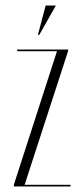

<svg xmlns="http://www.w3.org/2000/svg" viewBox="-20 -674 288 694"><path d="M122 -548H117L145 -654H182ZM235 0H30V-6L186 -489H42V-495H226V-489L69 -6H235Z"/></svg>

Font: Moniqa ExtLt Narrow Display
Style: Regular
Weight: 200
Width: 4
Designer: Rajesh Rajput
Foundry: Rajesh Rajput
Version: Version 1.000